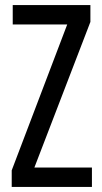

<svg xmlns="http://www.w3.org/2000/svg" viewBox="-20 -734 401 754"><path d="M341 0H26V-65L244 -638H30V-714H335V-648L115 -76H341Z"/></svg>

Font: Noto Sans Malayalam ExtraCondensed
Style: Regular
Weight: 400
Width: 2
Designer: Jelle Bosma - Monotype Design Team
Foundry: Monotype Imaging Inc.
Version: Version 2.104; ttfautohint (v1.8.4.7-5d5b)